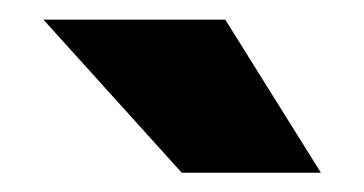

<svg xmlns="http://www.w3.org/2000/svg" viewBox="-20 -752 372 196"><path d="M307.6 -575.7H165.5L24.4 -731.9H210Z"/></svg>

Font: Heebo Black
Style: Regular
Weight: 900
Designer: Oded Ezer
Foundry: Ezer Type House
Version: Version 3.100